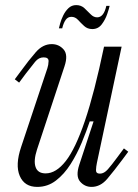

<svg xmlns="http://www.w3.org/2000/svg" viewBox="-20 -723 540 753"><path d="M126 10Q76 10 57.5 -33Q39 -76 63 -147L166 -456Q170 -468 170.5 -483Q171 -498 151 -498Q132 -498 118 -481Q104 -464 81 -434L55 -399L38 -412L61 -443Q93 -487 120.5 -518.5Q148 -550 183 -550Q211 -550 229.5 -529Q248 -508 233 -463L125 -136Q111 -93 119.5 -68Q128 -43 159 -43Q200 -43 238 -91.5Q276 -140 313 -249Q350 -358 388 -540H457L360 -84Q357 -70 356.5 -56Q356 -42 372 -42Q388 -42 403 -59Q418 -76 440 -106L466 -141L483 -128L460 -97Q428 -54 401 -22Q374 10 339 10Q312 10 294 -11Q276 -32 291 -77L347 -247H332Q319 -208 300.5 -163.5Q282 -119 257 -79.5Q232 -40 199.5 -15Q167 10 126 10ZM342 -609Q323 -609 310 -621Q297 -633 286 -645Q275 -657 260 -657Q246 -657 237.5 -645Q229 -633 224 -612H211Q212 -617 216 -631.5Q220 -646 228 -662.5Q236 -679 248.5 -691Q261 -703 279 -703Q298 -703 311 -691Q324 -679 335.5 -667Q347 -655 361 -655Q387 -655 397 -700H410Q408 -690 400.5 -668Q393 -646 379 -627.5Q365 -609 342 -609Z"/></svg>

Font: Xanh Mono
Style: Italic
Weight: 400
Italic angle: -12°
Monospace: yes
Designer: Lam Bao, Duy Dao
Foundry: Yellow Type Foundry
Version: Version 3.101; ttfautohint (v1.8.3)